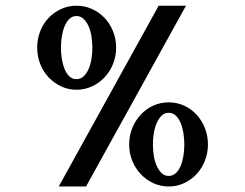

<svg xmlns="http://www.w3.org/2000/svg" viewBox="-20 -701 873 683"><path d="M196.8 -531.7Q196.8 -511.7 200 -491.7Q203.1 -471.7 209.7 -455.6Q216.3 -439.5 226.8 -429.4Q237.3 -419.4 252 -419.4Q266.6 -419.4 277.3 -429.4Q288.1 -439.5 295.2 -455.6Q302.2 -471.7 305.4 -491.7Q308.6 -511.7 308.6 -531.7Q308.6 -551.3 305.4 -571.3Q302.2 -591.3 295.2 -607.4Q288.1 -623.5 277.3 -633.8Q266.6 -644 252 -644Q237.3 -644 226.8 -633.8Q216.3 -623.5 209.7 -607.4Q203.1 -591.3 200 -571.3Q196.8 -551.3 196.8 -531.7ZM523.9 -187Q523.9 -167 527.1 -147.2Q530.3 -127.4 537.4 -111.3Q544.4 -95.2 554.9 -85.2Q565.4 -75.2 580.1 -75.2Q594.7 -75.2 605.5 -85.2Q616.2 -95.2 622.8 -111.3Q629.4 -127.4 632.6 -147.2Q635.7 -167 635.7 -187Q635.7 -206.5 632.6 -226.8Q629.4 -247.1 622.8 -263.2Q616.2 -279.3 605.5 -289.6Q594.7 -299.8 580.1 -299.8Q565.4 -299.8 554.9 -289.6Q544.4 -279.3 537.4 -263.2Q530.3 -247.1 527.1 -226.8Q523.9 -206.5 523.9 -187ZM544.4 -680.7H641.6L286.1 -37.6H189ZM439.5 -187Q439.5 -217.8 450.4 -245.1Q461.4 -272.5 480.5 -293Q499.5 -313.5 525.1 -325.2Q550.8 -336.9 580.1 -336.9Q609.4 -336.9 635 -325.2Q660.6 -313.5 679.4 -293Q698.2 -272.5 709 -245.1Q719.7 -217.8 719.7 -187Q719.7 -156.2 709 -129.2Q698.2 -102.1 679.4 -81.8Q660.6 -61.5 635 -49.6Q609.4 -37.6 580.1 -37.6Q550.8 -37.6 525.1 -49.6Q499.5 -61.5 480.5 -81.8Q461.4 -102.1 450.4 -129.2Q439.5 -156.2 439.5 -187ZM112.3 -531.7Q112.3 -562.5 123 -589.8Q133.8 -617.2 152.8 -637.2Q171.9 -657.2 197.3 -668.9Q222.7 -680.7 252 -680.7Q281.7 -680.7 307.4 -668.9Q333 -657.2 352.1 -637.2Q371.1 -617.2 382.1 -589.8Q393.1 -562.5 393.1 -531.7Q393.1 -501 382.1 -473.6Q371.1 -446.3 352.1 -426Q333 -405.8 307.4 -393.8Q281.7 -381.8 252 -381.8Q222.7 -381.8 197.3 -393.8Q171.9 -405.8 152.8 -426Q133.8 -446.3 123 -473.6Q112.3 -501 112.3 -531.7Z"/></svg>

Font: Khmer Busra Bunong
Style: Regular
Weight: 400
Designer: D. Kanjahn
Version: Version 7.100; 2014